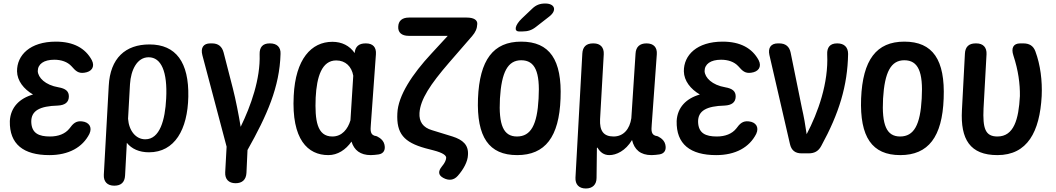

<svg xmlns="http://www.w3.org/2000/svg" viewBox="-20 -835 6012 1093"><path d="M460 -421C501 -426 522 -454 503 -492C466 -561 398 -598 298 -598C151 -598 76 -521 77 -429C78 -375 115 -328 168 -297C91 -275 40 -224 36 -146C33 -14 114 48 261 48C371 48 450 4 489 -73C507 -112 486 -140 447 -144C413 -148 396 -132 375 -103C351 -73 312 -58 265 -58C201 -58 160 -76 158 -141C157 -205 206 -231 309 -234C349 -236 371 -252 372 -284C373 -316 353 -331 313 -338C237 -351 197 -393 195 -430C195 -470 229 -495 289 -495C329 -495 364 -483 387 -458C410 -432 425 -416 460 -421Z M599 -346 571 160C569 199 591 222 630 222H631C669 222 690 203 692 164L702 -22C729 12 772 32 828 32C975 32 1048 -98 1052 -284C1056 -480 982 -582 831 -582C694 -582 607 -504 599 -346ZM709 -159 720 -356C725 -436 760 -509 826 -509C898 -509 934 -427 926 -274C920 -152 890 -42 807 -42C753 -42 714 -91 709 -159Z M1132 -521 1270 0 1262 146C1260 185 1282 208 1321 208C1359 208 1381 188 1383 149L1389 19C1500 -178 1572 -340 1577 -528C1579 -567 1556 -588 1517 -588H1515C1475 -588 1457 -566 1458 -526C1463 -386 1408 -232 1350 -113C1340 -176 1321 -272 1306 -330L1253 -536C1244 -570 1223 -588 1187 -588H1177C1138 -588 1121 -563 1132 -521Z M1652 -290C1639 -41 1732 48 1849 48C1902 48 1948 18 1981 -29C1996 20 2031 48 2091 48C2105 48 2120 46 2136 44C2165 39 2176 17 2168 -14C2160 -46 2123 -60 2123 -60C2085 -64 2089 -95 2091 -124L2120 -526C2123 -566 2103 -588 2063 -588H2061C2023 -588 2002 -570 1999 -533C1970 -575 1926 -597 1872 -597C1752 -597 1662 -498 1652 -290ZM1777 -279C1783 -398 1812 -491 1894 -491C1947 -491 1982 -456 1991 -404L1975 -150C1960 -100 1927 -58 1872 -58C1784 -58 1772 -151 1777 -279Z M2637 -735H2308C2270 -735 2248 -717 2247 -683C2245 -650 2267 -631 2306 -631H2529L2435 -529C2328 -414 2246 -291 2242 -190C2236 -75 2279 -25 2402 9L2448 21C2502 35 2521 50 2520 64C2519 78 2511 94 2496 112C2473 140 2474 162 2504 178C2534 194 2563 192 2586 166C2618 130 2643 85 2644 47C2648 -10 2615 -39 2556 -58L2439 -94C2388 -109 2365 -142 2368 -192C2373 -269 2429 -354 2537 -479L2668 -630C2687 -652 2696 -672 2697 -699C2698 -722 2676 -735 2637 -735Z M2924 48C3084 48 3163 -56 3171 -274C3180 -495 3109 -598 2947 -598C2788 -598 2710 -494 2701 -274C2693 -55 2763 48 2924 48ZM2826 -274C2835 -425 2871 -492 2947 -492C3026 -492 3055 -426 3046 -274C3038 -124 3002 -58 2923 -58C2846 -58 2818 -123 2826 -274ZM2935 -656H2955C2984 -656 3007 -663 3030 -681L3107 -741C3152 -776 3139 -815 3084 -815C3054 -815 3032 -807 3010 -786L2951 -730C2911 -692 2904 -656 2935 -656Z M3378 7 3381 5C3396 31 3417 48 3449 48C3488 48 3541 24 3578 -38C3591 17 3626 48 3689 48C3703 48 3719 46 3734 44C3764 39 3775 17 3767 -14C3759 -46 3722 -60 3722 -60C3684 -64 3688 -95 3690 -124L3719 -526C3722 -565 3701 -588 3661 -588H3660C3622 -588 3600 -568 3598 -530L3574 -162C3565 -101 3530 -58 3473 -58C3415 -58 3393 -91 3396 -156L3417 -526C3419 -565 3398 -588 3359 -588H3356C3318 -588 3297 -569 3295 -530L3256 176C3254 215 3276 238 3315 238C3353 238 3376 216 3376 178Z M4256 -421C4297 -426 4318 -454 4299 -492C4262 -561 4194 -598 4094 -598C3947 -598 3872 -521 3873 -429C3874 -375 3911 -328 3964 -297C3887 -275 3836 -224 3832 -146C3829 -14 3910 48 4057 48C4167 48 4246 4 4285 -73C4303 -112 4282 -140 4243 -144C4209 -148 4192 -132 4171 -103C4147 -73 4108 -58 4061 -58C3997 -58 3956 -76 3954 -141C3953 -205 4002 -231 4105 -234C4145 -236 4167 -252 4168 -284C4169 -316 4149 -331 4109 -338C4033 -351 3993 -393 3991 -430C3991 -470 4025 -495 4085 -495C4125 -495 4160 -483 4183 -458C4206 -432 4221 -416 4256 -421Z M4543 38H4583C4616 38 4639 26 4655 -4C4757 -190 4805 -348 4808 -528C4808 -567 4785 -588 4747 -588H4745C4705 -588 4687 -565 4689 -525C4697 -363 4637 -194 4572 -71C4565 -122 4556 -172 4545 -220L4481 -535C4474 -570 4452 -588 4416 -588H4408C4369 -588 4351 -563 4360 -522L4477 -15C4485 21 4507 38 4543 38Z M5105 48C5265 48 5344 -56 5352 -274C5361 -495 5290 -598 5128 -598C4969 -598 4891 -494 4882 -274C4874 -55 4944 48 5105 48ZM5007 -274C5016 -425 5052 -492 5128 -492C5207 -492 5236 -426 5227 -274C5219 -124 5183 -58 5104 -58C5027 -58 4999 -123 5007 -274Z M5473 -530 5456 -208C5447 -42 5502 48 5658 48C5829 48 5899 -85 5910 -288C5914 -375 5903 -465 5874 -543C5862 -575 5839 -588 5805 -588H5788C5748 -588 5735 -561 5749 -519C5777 -434 5787 -357 5786 -288C5779 -156 5752 -58 5658 -58C5588 -58 5574 -105 5579 -218L5596 -526C5598 -565 5577 -588 5538 -588H5534C5496 -588 5475 -569 5473 -530Z"/></svg>

Font: 寒蝉团圆体 Round
Style: Regular
Weight: 500
Designer: 寒蝉字型
Version: Version 2.700;Glyphs 3.1.1 (3135)